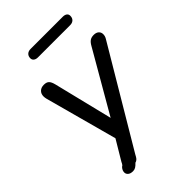

<svg xmlns="http://www.w3.org/2000/svg" viewBox="-256 -773 1046 1046"><g transform="rotate(-45 266.5 -250.0)"><path d="M81 154Q81 138 94 124Q102 120 106 112L111 102L179 -12L66 -429Q63 -440 63 -450Q63 -470 75.5 -482Q88 -494 109 -494Q129 -494 139 -484.5Q149 -475 155 -451L239 -109L442 -460Q452 -478 463.5 -486Q475 -494 493 -494Q512 -494 522.5 -484.5Q533 -475 533 -460Q533 -445 525 -432L193 127L187 138Q177 156 162 159Q150 172 140.5 177.5Q131 183 120 183Q101 183 91 174.5Q81 166 81 154ZM159 -648Q159 -664 169 -673.5Q179 -683 196 -683H444Q459 -683 468 -676.5Q477 -670 477 -658Q477 -641 467 -631.5Q457 -622 440 -622H192Q177 -622 168 -629Q159 -636 159 -648Z"/></g></svg>

Font: SN Pro
Style: Italic
Weight: 400
Italic angle: -9°
Designer: Tobias Whetton
Foundry: Supernotes
Version: Version 1.003